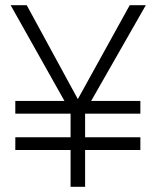

<svg xmlns="http://www.w3.org/2000/svg" viewBox="-20 -720 614 740"><path d="M39 -282H521V-331H39ZM39 -142H521V-191H39ZM480 -700 280 -338 83 -700H21L252 -289V0H308V-290L542 -700Z"/></svg>

Font: Jost Light
Style: Regular
Weight: 300
Version: Version 3.710